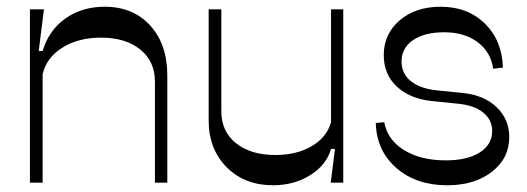

<svg xmlns="http://www.w3.org/2000/svg" viewBox="-20 -548 1582 576"><path d="M69.8 0V-520H111.8L96.2 -395H107.9Q126 -456.5 175.8 -492.2Q225.6 -527.8 293.9 -527.8Q379.4 -527.8 430.7 -471.4Q481.9 -415 481.9 -321.8V0H444.8V-303.2Q444.8 -363.8 400.9 -399.4Q356.9 -435.1 283.2 -435.1Q214.8 -435.1 167 -405Q119.1 -375 107.9 -325.2V0Z M798.8 7.8Q713.9 7.8 659.9 -46.4Q606 -100.6 606 -187V-520H644V-213.9Q644 -153.8 688 -118.4Q731.9 -83 806.2 -83Q870.1 -83 915.3 -109.6Q960.4 -136.2 973.1 -181.2V-520H1009.8V0H972.2L984.9 -101.1H973.1Q959 -52.7 910.6 -22.5Q862.3 7.8 798.8 7.8Z M1321.8 7.8Q1228.5 7.8 1168.9 -44.2Q1109.4 -96.2 1107.4 -179.2L1132.8 -181.2Q1142.1 -128.9 1191.9 -97.9Q1241.7 -66.9 1317.4 -66.9Q1381.8 -66.9 1419.2 -90.6Q1456.5 -114.3 1456.5 -154.8Q1456.5 -188.5 1429.9 -210.2Q1403.3 -231.9 1354.5 -236.8L1273.4 -245.1Q1209.5 -252 1170.4 -288.3Q1131.3 -324.7 1131.3 -382.8Q1131.3 -446.3 1179.2 -487.1Q1227.1 -527.8 1301.8 -527.8Q1383.3 -527.8 1434.8 -477.1Q1486.3 -426.3 1488.8 -345.2L1459.5 -341.8Q1452.6 -391.6 1413.1 -421.4Q1373.5 -451.2 1312.5 -451.2Q1253.4 -451.2 1219 -427.5Q1184.6 -403.8 1184.6 -363.8Q1184.6 -327.1 1212.4 -304.7Q1240.2 -282.2 1290.5 -276.9L1368.7 -269Q1432.1 -262.7 1470 -226.3Q1507.8 -189.9 1507.8 -137.2Q1507.8 -73.2 1455.8 -32.7Q1403.8 7.8 1321.8 7.8Z"/></svg>

Font: Ribes
Style: Regular
Weight: 400
Designer: Luigi Gorlero
Foundry: Collletttivo
Version: Version 2.100;Glyphs 3.2 (3217)